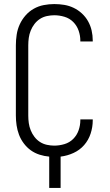

<svg xmlns="http://www.w3.org/2000/svg" viewBox="-20 -763 540 944"><path d="M222 161V7Q198 5 174.5 -2.5Q151 -10 131.5 -24Q112 -38 97 -58Q82 -78 73.5 -100.5Q65 -123 61.5 -147Q58 -171 58 -195V-540Q58 -566 62 -592.5Q66 -619 77 -643Q88 -667 105.5 -687Q123 -707 146 -720Q169 -733 195 -738Q221 -743 247 -743Q272 -743 296 -739Q320 -735 342 -724.5Q364 -714 382.5 -697Q401 -680 413 -658.5Q425 -637 430.5 -613Q436 -589 436 -564V-559H375V-563Q375 -588 366.5 -612.5Q358 -637 340 -655Q322 -673 297 -680.5Q272 -688 247 -688Q229 -688 210.5 -684Q192 -680 176.5 -670Q161 -660 149.5 -645Q138 -630 131 -612.5Q124 -595 121.5 -577Q119 -559 119 -540V-195Q119 -176 121.5 -158Q124 -140 131 -122.5Q138 -105 149.5 -90Q161 -75 176.5 -65Q192 -55 210.5 -51Q229 -47 247 -47Q272 -47 297 -54.5Q322 -62 340 -80Q358 -98 366.5 -122.5Q375 -147 375 -172V-176H436V-171Q436 -138 425.5 -106Q415 -74 393.5 -49.5Q372 -25 341.5 -11Q311 3 278 7V161Z"/></svg>

Font: Iosevka Fixed SS04 Light
Style: Regular
Weight: 300
Monospace: yes
Designer: Belleve Invis
Foundry: Belleve Invis
Version: Version 32.5.0